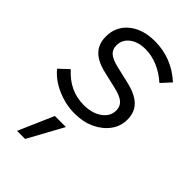

<svg xmlns="http://www.w3.org/2000/svg" viewBox="-249 -584 922 922"><g transform="rotate(45 212.5 -122.5)"><path d="M199 10Q138 10 80 -15Q22 -40 -13 -83L35 -128Q104 -50 201 -50Q257 -50 293.5 -76Q330 -102 330 -142Q330 -170 311 -186.5Q292 -203 249 -213L167 -232Q103 -246 73 -277Q43 -308 43 -358Q43 -426 93.5 -467.5Q144 -509 226 -509Q282 -509 332.5 -489.5Q383 -470 427 -430L383 -382Q346 -415 304.5 -432.5Q263 -450 222 -450Q171 -450 140 -426Q109 -402 109 -364Q109 -336 127.5 -320Q146 -304 189 -294L271 -275Q337 -260 368 -229.5Q399 -199 399 -149Q399 -104 372.5 -68Q346 -32 301 -11Q256 10 199 10ZM62 264 140 85H215L117 264Z"/></g></svg>

Font: Red Hat Display VF
Style: Italic
Weight: 300
Italic angle: -12°
Designer: Pentagram, MCKL
Foundry: Pentagram, MCKL
Version: Version 1.010